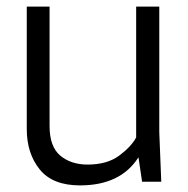

<svg xmlns="http://www.w3.org/2000/svg" viewBox="-20 -550 568 581"><path d="M222 11Q139 11 100 -37.5Q61 -86 61 -159V-530H130V-169Q130 -106 162.5 -79Q195 -52 245 -52Q304 -52 340.5 -79Q377 -106 392 -134V-530H462V-150L468 0H410L399 -74Q345 11 222 11Z"/></svg>

Font: Tanohe Sans
Style: Regular
Weight: 400
Designer: Village Type and Design LLC & Cristiano Sobral
Foundry: Cooper Hewitt Smithsonian Design Museum
Version: Version 1.00;September 29, 2021;FontCreator 13.0.0.2655 64-b